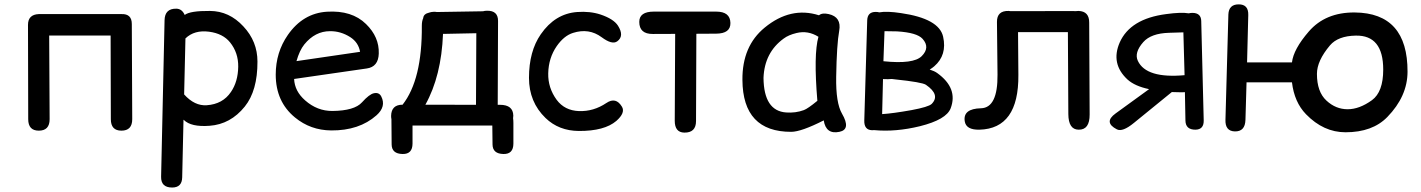

<svg xmlns="http://www.w3.org/2000/svg" viewBox="-20 -568 6417 867"><path d="M155.3 -504.4Q159.2 -504.4 163.1 -504.4Q164.1 -504.4 165 -504.4H520.5Q522.9 -504.4 525.4 -504.4Q526.9 -504.4 528.3 -504.4Q575.2 -506.3 575.2 -459.5L577.1 -29.8Q577.1 22 528.3 22Q480.5 22 480.5 -29.8Q480 -218.8 479.5 -407.7H202.1L204.1 -29.8Q204.1 22 155.3 22Q107.4 22 107.4 -29.8L106.4 -455.6Q106.4 -502.4 155.3 -504.4Z M757.3 278.8Q706.5 278.8 707.5 230L723.1 -476.6Q724.1 -529.8 776.4 -528.8Q801.8 -528.3 814 -500.5Q838.4 -519.5 928.2 -518.6Q1015.1 -518.1 1079.1 -448.7Q1142.6 -380.9 1142.6 -290Q1143.1 -158.7 1085.4 -86.9Q1021 -6.8 926.3 0Q842.8 6.3 810.1 -26.4Q809.6 -26.9 808.6 -27.3L802.7 232.9Q801.8 278.8 757.3 278.8ZM817.4 -394.5 811.5 -141.6Q858.9 -88.9 913.6 -92.8Q985.8 -97.7 1022.9 -152.8Q1054.7 -199.2 1055.7 -266.6Q1056.6 -329.6 1019 -376.5Q986.8 -416.5 924.3 -424.8Q857.9 -433.6 817.4 -394.5Z M1308.1 -211.4Q1310.5 -156.2 1357.9 -114.7Q1412.6 -66.4 1481 -66.9Q1580.6 -67.9 1614.7 -106Q1647.5 -142.6 1668.5 -147Q1691.9 -151.9 1701.7 -132.3Q1724.6 -86.9 1680.2 -47.4Q1602.1 22 1475.1 21Q1381.8 20 1312 -37.6Q1225.1 -108.9 1225.1 -231Q1225.1 -331.5 1279.8 -410.2Q1348.1 -508.3 1456.5 -515.1Q1569.3 -522 1632.8 -459.5Q1692.9 -400.9 1690.4 -326.2Q1688.5 -266.1 1636.2 -258.8ZM1318.8 -292 1606 -334Q1598.6 -376.5 1561.5 -400.4Q1518.6 -427.7 1470.2 -427.2Q1402.8 -427.2 1354 -367.2Q1332.5 -340.3 1318.8 -292Z M2179.2 -519.5Q2229 -520.5 2229 -473.6L2227.5 -94.7Q2232.4 -94.7 2237.8 -94.7Q2296.9 -94.7 2297.9 -45.9Q2297.9 -39.6 2296.9 -34.2Q2298.3 -24.4 2298.3 -12.2V80.1Q2298.3 128.4 2253.4 127.4Q2204.6 126.5 2204.1 84.5Q2203.6 41.5 2203.1 -1H1842.8V80.1Q1842.8 128.4 1797.9 127.4Q1749 126.5 1748.5 84.5L1747.6 -22.9Q1747.6 -26.4 1747.6 -29.8Q1746.1 -36.6 1746.1 -44.4Q1747.1 -95.2 1797.4 -95.2H1797.9Q1886.7 -208.5 1884.8 -451.7Q1884.8 -472.7 1891.1 -486.3Q1892.6 -505.4 1918.5 -511.2Q1926.8 -514.2 1937.5 -514.6Q1945.8 -515.1 1952.6 -513.7L2161.1 -517.1Q2168.9 -519.5 2179.2 -519.5ZM1980.5 -415Q1973.1 -225.1 1900.9 -95.2L2129.4 -94.7L2130.9 -418L1985.8 -415Q1982.9 -415 1980.5 -415Z M2718.3 -103Q2761.2 -131.8 2788.6 -85.9Q2804.7 -58.6 2763.2 -22Q2709.5 23.9 2594.2 23.4Q2503.4 22.9 2443.4 -35.2Q2368.7 -107.4 2368.7 -216.3Q2368.7 -336.4 2421.9 -413.1Q2486.3 -506.3 2585.9 -513.7Q2644 -518.1 2691.9 -502.4Q2751 -482.4 2770.5 -452.1Q2800.3 -405.3 2767.1 -381.3Q2744.1 -364.7 2696.8 -399.9Q2639.6 -442.4 2567.4 -419.4Q2526.9 -406.7 2494.1 -359.9Q2457 -306.2 2455.6 -236.8Q2454.1 -171.4 2493.7 -117.2Q2529.8 -68.8 2594.2 -66.4Q2660.6 -64 2718.3 -103Z M2932.6 -515.6H3213.9Q3277.3 -515.6 3278.3 -464.4Q3279.3 -416.5 3213.9 -416Q3168.9 -416 3124.5 -415.5Q3124 -218.3 3123 -21.5Q3123 31.7 3069.8 30.8Q3026.9 29.8 3026.9 -22.5Q3027.8 -218.8 3028.8 -415L2928.2 -414.6Q2866.7 -414.1 2866.7 -469.2Q2866.7 -515.6 2932.6 -515.6Z M3553.2 27.3Q3334 27.8 3332.5 -207Q3331.1 -359.9 3433.1 -443.4Q3550.3 -539.6 3678.2 -499Q3692.4 -511.2 3722.2 -504.4Q3780.8 -491.2 3769.5 -428.7Q3758.3 -367.7 3755.9 -220.7Q3753.9 -103.5 3782.2 -54.7Q3823.7 16.6 3770.5 27.3Q3709.5 40 3699.7 -24.4Q3598.6 26.9 3553.2 27.3ZM3609.9 -70.8Q3627.4 -77.1 3670.9 -112.8Q3653.3 -322.8 3675.8 -401.9Q3628.4 -431.6 3576.7 -418.9Q3540.5 -410.2 3519 -394Q3432.1 -331.1 3427.7 -216.3Q3429.2 -66.9 3530.3 -60.1Q3572.8 -57.1 3609.9 -70.8Z M3974.1 -427.2 3969.2 -291.5Q4105 -277.3 4142.1 -314.5Q4181.2 -353.5 4146 -392.6Q4120.6 -420.9 4030.8 -426.3ZM3934.1 -514.2Q3943.4 -514.2 3950.7 -512.2Q3984.4 -518.6 4048.8 -508.8Q4220.7 -483.9 4238.8 -402.3Q4257.3 -319.3 4198.7 -268.6Q4189.5 -260.7 4178.2 -253.9Q4199.7 -247.1 4211.9 -238.3Q4307.1 -169.9 4272.9 -79.1Q4253.4 -27.8 4133.8 2Q4023.9 28.8 3926.8 19.5Q3922.9 20 3918 20Q3881.3 19 3882.8 -24.4L3896 -476.6Q3897.5 -514.2 3934.1 -514.2ZM4006.8 -211.4Q3998.5 -210.9 3989.7 -210.4Q3977.5 -210 3967.3 -210.9L3963.4 -52.7Q4011.7 -55.7 4096.2 -70.8Q4172.4 -85 4187 -98.6Q4227.5 -139.6 4161.1 -185.1Q4144 -196.8 4022.5 -209.5Q4014.2 -210.4 4006.8 -211.4Z M4850.1 -518.6Q4898.9 -517.1 4898.4 -465.8L4900.4 -51.3Q4900.9 18.6 4850.6 17.6Q4804.7 17.1 4804.2 -52.7L4802.2 -422.9H4577.1L4578.6 -229.5Q4580.6 13.2 4402.8 17.6Q4342.3 19 4336.4 -20.5Q4327.6 -77.1 4409.7 -79.1Q4485.8 -81.1 4484.4 -231L4481.9 -468.8Q4481.4 -520 4534.7 -518.6Q4539.6 -518.6 4543.5 -517.6Q4684.6 -517.6 4826.2 -518.1Q4831.1 -518.1 4835.9 -517.6Q4842.8 -518.6 4850.1 -518.6Z M5023.4 16.1Q4961.9 -15.6 5017.6 -55.7L5168.9 -165.5Q5105 -178.7 5071.3 -209Q4994.6 -280.3 5036.1 -376Q5083.5 -483.4 5246.1 -504.4Q5313.5 -513.7 5348.1 -507.8Q5355.5 -509.8 5365.2 -509.8Q5403.3 -509.3 5404.3 -473.6L5415.5 -24.4Q5416.5 16.6 5378.9 17.6Q5333.5 18.1 5333 -23.9L5330.6 -151.9Q5320.3 -150.9 5307.6 -151.4Q5288.6 -152.3 5271.5 -152.3L5100.6 -13.2Q5048.8 29.3 5023.4 16.1ZM5323.7 -421.9Q5323.2 -421.4 5258.8 -419.9Q5177.7 -417.5 5142.6 -377.9Q5100.6 -330.1 5118.2 -293Q5156.2 -212.9 5329.1 -228.5Z M6097.2 -511.7Q6336.9 -509.8 6335.9 -243.7Q6335.4 -132.8 6244.6 -39.6Q6177.7 29.3 6055.7 29.3Q5956.5 29.3 5877.4 -52.2Q5824.7 -106.4 5814 -196.3H5608.9L5604 -26.9Q5602.5 26.4 5556.2 25.4Q5511.7 24.4 5513.7 -27.8L5526.9 -502.9Q5528.8 -547.9 5572.8 -548.3Q5618.2 -548.8 5616.7 -500L5611.3 -286.1H5814Q5820.8 -345.7 5890.1 -425.8Q5965.3 -512.7 6097.2 -511.7ZM6102.1 -407.2Q6022 -405.8 5985.8 -363.3Q5926.8 -293.5 5926.8 -234.4Q5926.8 -153.3 5969.7 -113.8Q6011.7 -74.7 6065.4 -74.7Q6118.7 -74.7 6175.3 -115.7Q6226.1 -152.8 6226.1 -253.9Q6226.1 -409.7 6102.1 -407.2Z"/></svg>

Font: Comic Relief LRS
Style: Regular
Weight: 400
Designer: Jeff Davis
Foundry: Loudifier
Version: Version 1.0